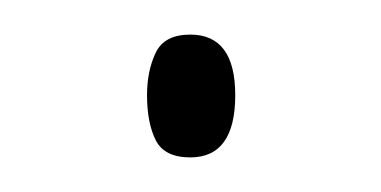

<svg xmlns="http://www.w3.org/2000/svg" viewBox="-20 -389 220 111"><path d="M65 -334Q65 -348 70 -358.5Q75 -369 90 -369Q116 -369 116 -334Q116 -298 90 -298Q75 -298 70 -308Q65 -318 65 -334Z"/></svg>

Font: Noto Sans Hebrew ExtraCondensed Thin
Style: Regular
Weight: 100
Width: 2
Designer: Monotype Design Team
Foundry: Monotype Imaging Inc.
Version: Version 2.004; ttfautohint (v1.8.4.7-5d5b)